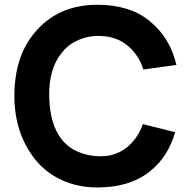

<svg xmlns="http://www.w3.org/2000/svg" viewBox="-20 -786 806 821"><path d="M590.8 -255.4 729 -220.7Q713.9 -169.4 688.2 -127.9Q662.6 -86.4 618.7 -51.3Q533.2 15.6 396 15.6Q313 15.6 243.4 -16.4Q173.8 -48.3 127.9 -107.4Q41.5 -218.8 41.5 -375Q41.5 -542.5 127 -645Q226.6 -765.6 396 -765.6Q533.7 -765.6 617.7 -697.8Q707 -626.5 734.4 -508.3L592.8 -488.8Q581.5 -527.3 558.1 -557.1Q502.4 -630.9 405.3 -632.3Q356 -633.3 312.3 -613.5Q268.6 -593.8 241.7 -557.1Q188.5 -490.2 190.4 -375Q192.4 -256.8 241.7 -192.9Q268.6 -156.7 311.8 -137.7Q355 -118.7 405.3 -117.7Q500.5 -116.2 558.1 -192.9Q580.6 -223.6 590.8 -255.4Z"/></svg>

Font: Manrope3 ExtraBold
Style: Bold
Weight: 800
Width: 4
Designer: Mikhail Sharanda
Foundry: Mikhail Sharanda
Version: Version 3.000;PS 003.000;hotconv 1.0.88;makeotf.lib2.5.64775